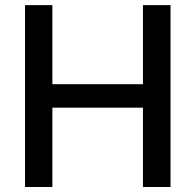

<svg xmlns="http://www.w3.org/2000/svg" viewBox="-20 -748 782 768"><path d="M80.1 0Q80.1 -181.6 80.1 -727.5Q107.4 -727.5 189.5 -727.5Q189.5 -648.4 189.5 -411.1Q280.3 -411.1 551.8 -411.1Q551.8 -490.2 551.8 -727.5Q580.1 -727.5 662.1 -727.5Q662.1 -545.9 662.1 0Q634.8 0 551.8 0Q551.8 -79.1 551.8 -317.4Q461.9 -317.4 189.5 -317.4Q189.5 -238.3 189.5 0Q162.1 0 80.1 0Z"/></svg>

Font: DeepSea
Style: Medium
Weight: 500
Designer: Stem
Version: Version 3.019;git-0a5106e0b